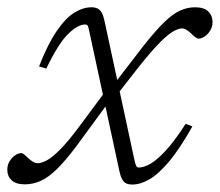

<svg xmlns="http://www.w3.org/2000/svg" viewBox="-50 -484 590 514"><path d="M259 -225 240.5 -210 154 -92Q125 -53.5 102.2 -31.2Q79.5 -9 59 0.2Q38.5 9.5 16.5 9.5Q-7.5 9.5 -19 -1.5Q-30.5 -12.5 -30.5 -29.5Q-30.5 -42.5 -24.2 -52.5Q-18 -62.5 -9.5 -68.2Q-1 -74 6.5 -74Q10.5 -74 15.8 -69.8Q21 -65.5 27 -59.5Q33 -54 39 -50.5Q45 -47 50 -47Q61 -47 75.8 -55Q90.5 -63 111.8 -84.5Q133 -106 162 -145L234 -242L253.5 -256.5L332 -358.5Q365 -400.5 388.5 -423.5Q412 -446.5 431.8 -455.5Q451.5 -464.5 472 -464.5Q496.5 -464.5 507.8 -453.2Q519 -442 519 -425Q519 -412.5 512.8 -402.2Q506.5 -392 497.8 -386.2Q489 -380.5 481.5 -380.5Q478.5 -380.5 473.5 -384Q468.5 -387.5 462 -394Q455.5 -400.5 449.2 -404.2Q443 -408 437.5 -408Q428.5 -408 414.8 -400.5Q401 -393 379.5 -371.8Q358 -350.5 324 -308ZM465 -145.5Q431.5 -86 403 -52Q374.5 -18 350.2 -4Q326 10 304 10Q294 10 287.5 6.8Q281 3.5 276.8 -4.5Q272.5 -12.5 269.5 -26.5L188.5 -402.5Q186.5 -413 184.5 -415.8Q182.5 -418.5 178 -418.5Q158.5 -418.5 132.5 -393.2Q106.5 -368 74 -300.5L54.5 -306Q78 -366.5 102 -401.2Q126 -436 149.2 -450.2Q172.5 -464.5 194.5 -464.5Q204.5 -464.5 211.2 -461.2Q218 -458 222.5 -449.8Q227 -441.5 230 -427L309.5 -57.5Q312.5 -43.5 314.8 -39.5Q317 -35.5 322 -35.5Q335.5 -35.5 353.8 -46.2Q372 -57 395.2 -82.5Q418.5 -108 447 -152.5Z"/></svg>

Font: Newsreader Light
Style: Italic
Weight: 300
Italic angle: -17°
Designer: Hugues Gentile
Foundry: Production Type
Version: Version 1.003